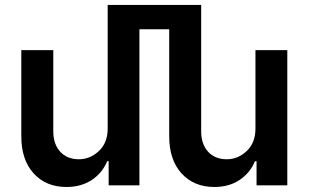

<svg xmlns="http://www.w3.org/2000/svg" viewBox="-20 -747 1244 774"><path d="M414.1 -229V-727.1H791V-217.8Q791 -166 818.8 -135.5Q846.7 -105 894 -105Q939.5 -105 974.6 -138.2Q1009.8 -171.4 1009.8 -229V-544.9H1138.2V0H1014.2V-97.2H1007.8Q988.3 -49.8 945.8 -21.5Q903.3 6.8 844.2 6.8Q761.7 6.8 711.9 -47.9Q662.1 -102.5 662.1 -198.2V-628.9H542V0H418V-97.2H412.1Q392.6 -49.8 349.9 -21.5Q307.1 6.8 248 6.8Q165.5 6.8 115.7 -47.9Q65.9 -102.5 65.9 -198.2V-544.9H194.8V-217.8Q194.8 -166 222.7 -135.5Q250.5 -105 297.9 -105Q343.3 -105 378.7 -138.2Q414.1 -171.4 414.1 -229Z"/></svg>

Font: Telcell.Market SemBd
Style: Regular
Weight: 600
Designer: Rasmus Andersson, Sedrak Mkrtchyan
Version: Version 3.019;git-0a5106e0b